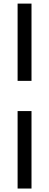

<svg xmlns="http://www.w3.org/2000/svg" viewBox="-20 -826 280 1092"><path d="M80.1 -366.2Q80.1 -475.6 80.1 -805.7Q99.6 -805.7 159.2 -805.7Q159.2 -696.3 159.2 -366.2Q139.6 -366.2 80.1 -366.2ZM80.1 246.1Q80.1 135.7 80.1 -194.3Q99.6 -194.3 159.2 -194.3Q159.2 -84 159.2 246.1Q139.6 246.1 80.1 246.1Z"/></svg>

Font: Kadena Space Grotesk
Style: Regular
Weight: 400
Designer: Florian Karsten
Version: Version 2.000